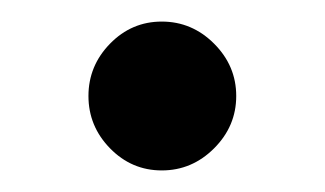

<svg xmlns="http://www.w3.org/2000/svg" viewBox="-20 -153 301 178"><path d="M130 5Q102 5 82 -15.5Q62 -36 62 -64Q62 -92 82 -112.5Q102 -133 130 -133Q158 -133 178.5 -112.5Q199 -92 199 -64Q199 -36 178.5 -15.5Q158 5 130 5Z"/></svg>

Font: Spectral SemiBold
Style: Regular
Weight: 600
Designer: Jean-Baptiste Levee
Foundry: Production Type
Version: Version 2.001